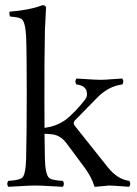

<svg xmlns="http://www.w3.org/2000/svg" viewBox="-20 -718 530 743"><path d="M81.1 -103Q83.5 -206.5 83.5 -355Q83.5 -518.1 81.1 -576.2Q78.1 -633.3 63.5 -644.5Q52.2 -651.9 20 -653.8Q14.2 -661.1 17.1 -672.9Q93.3 -678.7 141.1 -696.8Q143.6 -697.8 145 -698.2Q157.2 -696.8 158.2 -689Q158.2 -689 153.8 -601.1Q153.8 -599.6 153.8 -599.1Q151.4 -474.6 151.9 -329.1Q151.9 -277.3 152.3 -223.1Q196.3 -229 229.5 -251.5Q231.4 -252.9 231.9 -252.9Q268.1 -280.3 308.1 -331.1Q320.8 -346.7 314.5 -367.7Q306.2 -388.2 275.9 -391.1Q267.6 -402.8 275.9 -414.1Q291.5 -413.6 317.4 -411.6Q350.1 -409.2 370.1 -409.2Q388.7 -409.2 414.1 -411.6Q437.5 -413.6 453.1 -414.1Q461.4 -402.3 453.1 -391.1Q397.9 -384.3 353 -336.9L269 -251Q265.1 -246.1 265.1 -241.2Q265.6 -236.3 272 -228L397.9 -69.8Q435.1 -23.9 480 -18.1Q488.3 -6.3 480 4.9Q467.3 4.4 445.3 2.4Q417.5 0 400.9 0Q397.5 0 355 4.4Q351.1 4.9 348.1 4.9Q345.2 4.9 344.2 1.5V0Q334 -33.2 307.1 -69.8L237.8 -163.1Q215.8 -192.9 185.1 -197.8Q171.4 -199.7 152.3 -200.2Q153.3 -136.7 153.8 -103Q155.3 -41 170.9 -28.8Q183.1 -20 223.1 -18.1Q231.4 -6.3 223.1 4.9Q204.6 4.4 175.3 2.4Q139.6 0 116.9 0Q94.2 0 58.6 2.4Q29.3 4.4 12.2 4.9Q3.9 -6.8 12.2 -18.1Q57.6 -20.5 67.9 -32.2Q79.6 -47.9 81.1 -103Z"/></svg>

Font: Linux Libertine Display O
Style: Regular
Weight: 400
Designer: Philipp H. Poll
Foundry: Philipp H. Poll
Version: Version 5.0.9